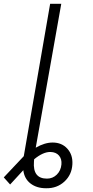

<svg xmlns="http://www.w3.org/2000/svg" viewBox="-89 -770 484 1003"><path d="M97.7 1.5Q144.5 -25.4 186 -25.4Q233.9 -25.4 262.9 6.8Q292 39.1 289.1 88.4Q286.1 143.1 247.3 178.7Q208.5 214.4 151.9 213.4Q102.5 213.4 70.3 188.5Q38.1 163.6 32.7 119.1L-36.1 193.8L-69.3 156.7L35.2 45.9L172.9 -750H231ZM175.3 23.9Q136.7 22.9 89.4 62L88.4 74.7Q81.5 163.1 156.2 163.1Q186.5 163.1 207.8 142.1Q229 121.1 231.9 88.9Q234.4 60.5 219.2 42.7Q204.1 24.9 175.3 23.9Z"/></svg>

Font: Roboto Light
Style: Italic
Weight: 300
Italic angle: -12°
Designer: Google
Version: Version 2.134; 2016; ttfautohint (v1.6)